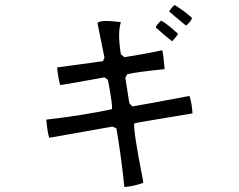

<svg xmlns="http://www.w3.org/2000/svg" viewBox="-20 -705 960 772"><path d="M752 -633Q749 -619 728 -602Q666 -653 660 -659Q669 -674 682 -685Q724 -659 752 -633ZM696 -569Q691 -559 672 -539Q648 -557 606 -595Q610 -606 628 -622Q649 -612 696 -569ZM754 -249 544 -214Q532 -212 520 -209Q515 -183 553 10Q555 23 556 30Q519 44 480 47Q468 -73 448 -189L432 -196L178 -151Q171 -171 166 -224Q314 -241 430 -266Q434 -278 414 -384L400 -394Q258 -368 222 -363Q212 -400 210 -434L394 -459L400 -473L372 -612Q380 -627 466 -616Q452 -573 466 -487L480 -475Q564 -488 632 -503Q637 -489 642 -427Q533 -416 492 -407L484 -392L500 -290L512 -277Q533 -280 730 -317Q736 -318 742 -319Q752 -288 754 -249Z"/></svg>

Font: cwTeXYen
Style: Medium
Weight: 500
Version: Version 1.17